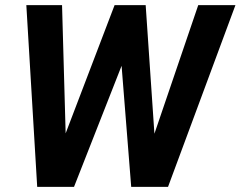

<svg xmlns="http://www.w3.org/2000/svg" viewBox="-20 -731 941 751"><path d="M900.9 -710.9 637.2 0H493.2L455.6 -473.6L269.5 0H125.5L83 -710.9H222.7L236.8 -209.5L428.2 -710.9H549.8L584 -208L755.4 -710.9Z"/></svg>

Font: Mardoto
Style: Bold Italic
Weight: 700
Italic angle: -12°
Designer: Christian Robertson, Vahan Hovhannisyan
Foundry: Google
Version: Version 1.000